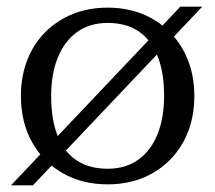

<svg xmlns="http://www.w3.org/2000/svg" viewBox="-20 -545 648 578"><path d="M13 13 523 -525H589L79 13ZM134 -256Q134 -185 153.5 -136Q173 -87 211 -62Q249 -37 304 -37Q358 -37 396 -64Q434 -91 454 -140.5Q474 -190 474 -256Q474 -327 454.5 -376Q435 -425 397.5 -450.5Q360 -476 304 -476Q250 -476 212 -448.5Q174 -421 154 -371.5Q134 -322 134 -256ZM43 -256Q43 -315 62 -364Q81 -413 116.5 -448.5Q152 -484 199.5 -503Q247 -522 304 -522Q361 -522 408.5 -503Q456 -484 491.5 -448Q527 -412 546 -363.5Q565 -315 565 -256Q565 -177 531.5 -117Q498 -57 439 -23.5Q380 10 304 10Q228 10 169 -23.5Q110 -57 76.5 -117Q43 -177 43 -256Z"/></svg>

Font: Roboto Serif 72pt
Style: Regular
Weight: 400
Designer: Greg Gazdowicz
Foundry: Commercial Type
Version: Version 1.008